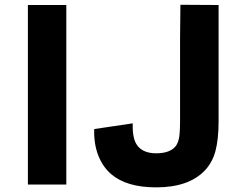

<svg xmlns="http://www.w3.org/2000/svg" viewBox="-20 -788 1039 820"><path d="M99.1 0V-766.6H263.2V0ZM647 12.2Q520.5 12.2 454.6 -44.4Q418.5 -75.7 399.4 -125Q380.4 -174.3 382.3 -236.8L546.9 -261.2Q544.4 -193.8 567.9 -164.6Q593.3 -133.3 647 -133.3Q704.1 -133.3 729 -162.1Q739.7 -174.8 744.4 -197.8Q749 -220.7 749 -271V-621.1L750.5 -767.6L913.6 -766.6V-271Q913.6 -193.4 900.1 -142.8Q886.7 -92.3 852.5 -57.6Q783.7 12.2 647 12.2Z"/></svg>

Font: Acari Sans Neue Black
Style: Regular
Weight: 900
Designer: Alfredo Marco Pradil
Foundry: Alfredo Marco Pradil
Version: Version 1.045;June 16, 2019;FontCreator 11.5.0.2425 64-bit; 